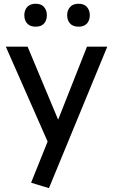

<svg xmlns="http://www.w3.org/2000/svg" viewBox="-20 -771 593 998"><path d="M234.4 207 141.6 178.7 227.5 -35.2 10.3 -528.3H123.5L282.2 -148.9L432.1 -528.3H537.6ZM388.2 -632.3Q359.4 -632.3 344.2 -648.9Q329.1 -665.5 329.1 -691.9Q329.1 -717.3 344 -734.4Q358.9 -751.5 388.2 -751.5Q417.5 -751.5 432.1 -734.4Q446.8 -717.3 446.8 -691.9Q446.8 -665.5 432.1 -648.9Q417.5 -632.3 388.2 -632.3ZM165.5 -632.3Q136.2 -632.3 121.3 -648.9Q106.4 -665.5 106.4 -691.9Q106.4 -717.3 121.1 -734.4Q135.7 -751.5 165.5 -751.5Q194.3 -751.5 209 -734.4Q223.6 -717.3 223.6 -691.9Q223.6 -665.5 209 -648.9Q194.3 -632.3 165.5 -632.3Z"/></svg>

Font: Comme Medium
Style: Regular
Weight: 500
Version: Version 1.000;gftools[0.9.27]